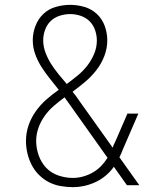

<svg xmlns="http://www.w3.org/2000/svg" viewBox="-20 -763 640 791"><path d="M280 8Q255 8 229.5 3.5Q204 -1 181.5 -12.5Q159 -24 140.5 -42.5Q122 -61 110.5 -83.5Q99 -106 93 -131Q87 -156 87 -182Q87 -215 97.5 -246Q108 -277 127 -304Q146 -331 170.5 -352.5Q195 -374 222 -393Q204 -416 185.5 -439Q167 -462 151 -487Q135 -512 125 -540Q115 -568 115 -598Q115 -627 126 -656Q137 -685 158.5 -705.5Q180 -726 209.5 -734.5Q239 -743 269 -743Q299 -743 328 -734.5Q357 -726 379 -705.5Q401 -685 411.5 -656Q422 -627 422 -597Q422 -564 410 -532.5Q398 -501 377.5 -474.5Q357 -448 331.5 -426.5Q306 -405 279 -385Q286 -377 292.5 -368Q299 -359 305 -350L444 -155Q445 -157 446 -159Q447 -161 447 -163L456 -182L505 -295H550L486 -147Q483 -139 479.5 -131Q476 -123 472 -115L554 0H503L449 -76Q435 -56 416 -40Q397 -24 375 -13.5Q353 -3 329 2.5Q305 8 280 8ZM255 -417Q278 -434 300 -452Q322 -470 339.5 -492.5Q357 -515 368 -541.5Q379 -568 379 -596Q379 -618 371.5 -639.5Q364 -661 348.5 -676Q333 -691 312 -698Q291 -705 269 -705Q247 -705 225.5 -698Q204 -691 188.5 -676Q173 -661 165.5 -639.5Q158 -618 158 -597Q158 -571 167.5 -546Q177 -521 191 -499Q205 -477 221.5 -457Q238 -437 255 -417ZM280 -30Q302 -30 323 -36Q344 -42 362.5 -52.5Q381 -63 396.5 -79Q412 -95 423 -113L271 -327Q265 -336 258.5 -344.5Q252 -353 246 -362Q223 -345 202 -327Q181 -309 164.5 -286Q148 -263 138.5 -236.5Q129 -210 129 -182Q129 -152 139.5 -122.5Q150 -93 170.5 -71.5Q191 -50 220.5 -40Q250 -30 280 -30Z"/></svg>

Font: Zed Sans Extralight Extended
Style: Regular
Weight: 200
Width: 7
Designer: Belleve Invis
Foundry: Belleve Invis
Version: Version 1.0.0; ttfautohint (v1.8.4)